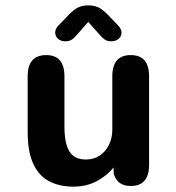

<svg xmlns="http://www.w3.org/2000/svg" viewBox="-20 -687 659 718"><path d="M152.5 -481Q221 -481 221 -401.5V-214.5Q221 -151 239.5 -120.8Q258 -90.5 301.5 -90.5Q331 -90.5 353 -105.2Q375 -120 387.5 -145.5Q400 -171 400 -201.5V-401.5Q400 -481 469 -481Q537.5 -481 537.5 -401.5V-70.5Q537.5 8.5 469 8.5Q418.5 8.5 405.5 -37L404.5 -60.5Q379 -29 340.8 -9Q302.5 11 254 11Q203 11 164.5 -8.8Q126 -28.5 104.8 -73.5Q83.5 -118.5 83.5 -194V-401.5Q83.5 -481 152.5 -481ZM422.5 -591Q434.5 -578 434.5 -565Q434.5 -551 423.8 -541.8Q413 -532.5 395.5 -532.5Q380.5 -532.5 370 -540.5Q359.5 -548.5 350 -560L310 -605L270.5 -560Q260.5 -547.5 250.2 -540Q240 -532.5 225 -532.5Q207.5 -532.5 197 -541.8Q186.5 -551 186.5 -565.5Q186.5 -579 198 -591L226.5 -620.5Q247 -643.5 265 -655.2Q283 -667 310 -667Q337.5 -667 355.5 -655.2Q373.5 -643.5 394 -620.5Z"/></svg>

Font: Sono Monospace SemiBold
Style: Regular
Weight: 600
Designer: Tyler Finck
Foundry: Tyler Finck
Version: Version 2.112